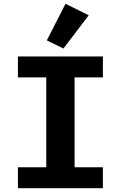

<svg xmlns="http://www.w3.org/2000/svg" viewBox="-20 -997 640 1017"><path d="M525 0V-111H375V-587H525V-698H75V-587H225V-111H75V0ZM450 -916 327 -977 228 -783 316 -740Z"/></svg>

Font: IBM Plex Mono
Style: Bold
Weight: 700
Monospace: yes
Designer: Mike Abbink, Paul van der Laan, Pieter van Rosmalen
Foundry: Bold Monday
Version: Version 2.004